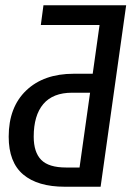

<svg xmlns="http://www.w3.org/2000/svg" viewBox="-20 -709 515 729"><path d="M362 0H226Q123 0 68 -46.5Q13 -93 13 -190Q13 -302 79.5 -365.5Q146 -429 260 -429H332L358 -614H135L145 -689H459ZM282 -73 322 -357H254Q181 -357 144.5 -314Q108 -271 108 -190Q108 -131 136.5 -102Q165 -73 231 -73Z"/></svg>

Font: Fira Sans Compressed
Style: Italic
Weight: 400
Width: 1
Italic angle: -8°
Designer: bBox Type GmbH & Carrois Corporate GbR & Edenspiekermann AG
Foundry: bBox Type GmbH & Carrois Corporate GbR & Edenspiekermann AG
Version: Version 4.301